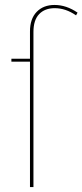

<svg xmlns="http://www.w3.org/2000/svg" viewBox="-20 -755 333 775"><path d="M293 -704 287 -693Q245 -722 201 -722Q161 -722 138 -698Q115 -674 115 -626V0H101V-506H26V-518H101V-628Q101 -679 128 -707Q155 -735 200 -735Q248 -735 293 -704Z"/></svg>

Font: Fira Sans Compressed Hair
Style: Regular
Weight: 100
Width: 1
Designer: bBox Type GmbH & Carrois Corporate GbR & Edenspiekermann AG
Foundry: bBox Type GmbH & Carrois Corporate GbR & Edenspiekermann AG
Version: Version 4.301